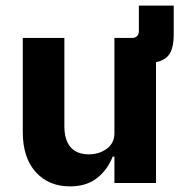

<svg xmlns="http://www.w3.org/2000/svg" viewBox="-20 -651 640 683"><path d="M598 -528Q598 -487 586 -464Q574 -441 544 -432L535 -430V0H387V-94H381Q362 -46 324.5 -17Q287 12 229 12Q153 12 107 -39Q61 -90 61 -182V-516H209V-202Q209 -153 231 -127.5Q253 -102 296 -102Q333 -102 360 -122Q387 -142 387 -177V-516H449Q461 -516 467.5 -522.5Q474 -529 474 -541V-631H598Z"/></svg>

Font: iA Writer Quattro V
Style: Regular
Weight: 400
Designer: Mike Abbink, Paul van der Laan, Pieter van Rosmalen, Oliver Reichenstein
Foundry: Information Architects Inc.
Version: Version 2.000